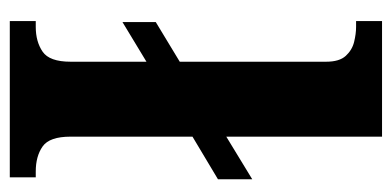

<svg xmlns="http://www.w3.org/2000/svg" viewBox="-224 -576 800 392"><g transform="rotate(90 176.0 -380.0)"><path d="M23 0V-53H35Q65 -53 85.5 -67Q106 -81 106 -124V-279L25 -230V-298L106 -347V-646Q106 -673 94 -686Q82 -699 65.5 -703Q49 -707 35 -707H23V-760H259V-442L346 -495V-425L259 -373V-124Q259 -81 279 -67Q299 -53 330 -53H342V0Z"/></g></svg>

Font: Noto Serif Sinhala
Style: Bold
Weight: 700
Designer: Jelle Bosma - Monotype Design Team
Foundry: Monotype Imaging Inc.
Version: Version 2.007; ttfautohint (v1.8.4.7-5d5b)